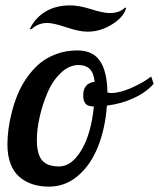

<svg xmlns="http://www.w3.org/2000/svg" viewBox="-20 -694 596 720"><path d="M270 -504.9Q328.1 -504.9 355 -465.3Q381.8 -425.8 382.8 -347.2Q390.6 -345.2 397.9 -345.2Q429.2 -345.2 474.4 -365.2Q519.5 -385.3 546.9 -407.2L556.2 -379.9Q528.3 -347.7 481.7 -326.2Q435.1 -304.7 380.9 -297.9Q374.5 -210.9 346.9 -142.6Q319.3 -74.2 271.7 -34.2Q224.1 5.9 164.1 5.9Q130.4 5.9 102.8 -2.9Q75.2 -11.7 53.5 -30Q31.7 -48.3 19.8 -79.3Q7.8 -110.4 7.8 -151.9Q7.8 -178.2 11.5 -207.8Q15.1 -237.3 23.9 -272Q32.7 -306.6 45.9 -339.1Q59.1 -371.6 80.3 -402.1Q101.6 -432.6 127.7 -455.1Q153.8 -477.5 190.7 -491.2Q227.5 -504.9 270 -504.9ZM202.1 -69.8Q248.5 -69.8 285.2 -130.9Q321.8 -191.9 332 -294.9Q309.1 -294.9 300.5 -305.4Q292 -315.9 292 -335.9Q292 -382.3 335 -387.2Q331.5 -420.9 316.4 -435.5Q301.3 -450.2 274.9 -450.2Q239.3 -450.2 208.3 -420.7Q177.2 -391.1 158.4 -347.2Q139.6 -303.2 128.9 -256.1Q118.2 -209 118.2 -169.9Q118.2 -117.2 137.2 -93.5Q156.2 -69.8 202.1 -69.8ZM448.2 -665H453.1Q445.8 -631.8 401.6 -603.5Q357.4 -575.2 308.1 -575.2Q277.3 -575.2 228.8 -591.6Q180.2 -607.9 157.2 -607.9Q122.6 -607.9 97.2 -584L91.8 -585.9Q113.3 -628.9 152.1 -651.4Q190.9 -673.8 242.2 -673.8Q276.9 -673.8 322 -659.4Q367.2 -645 391.1 -645Q428.2 -645 448.2 -665Z"/></svg>

Font: Lobster Two
Style: Italic
Weight: 400
Designer: Pablo Impallari
Foundry: Pablo Impallari. www.impallari.com
Version: Version 1.006